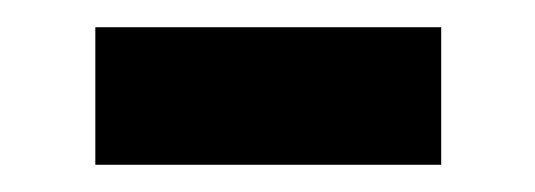

<svg xmlns="http://www.w3.org/2000/svg" viewBox="-20 -335 393 141"><path d="M50 -214V-315H304V-214Z"/></svg>

Font: Hind Semibold
Style: Regular
Weight: 600
Designer: Manushi Parikh, Satya Rajpurohit
Foundry: Indian Type Foundry
Version: Version 1.201;PS 1.0;hotconv 1.0.78;makeotf.lib2.5.61930; tt